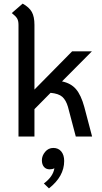

<svg xmlns="http://www.w3.org/2000/svg" viewBox="-20 -753 561 1059"><path d="M488 0H398L355 -163Q344 -201 323.5 -219Q303 -237 259 -241L170 -151V0H82V-616Q82 -638 74.5 -651Q67 -664 45 -681L105 -733Q141 -713 155.5 -687Q170 -661 170 -616V-259L378 -470H487L322 -304Q371 -294 399 -261.5Q427 -229 445 -163ZM334 135Q334 220 250 286L222 259Q273 221 280 175Q269 181 254 181Q234 181 222.5 167.5Q211 154 211 131Q211 106 229 84.5Q247 63 274 63Q302 63 318 82.5Q334 102 334 135Z"/></svg>

Font: KoHo Medium
Style: Regular
Weight: 500
Version: Version 1.000; ttfautohint (v1.6)